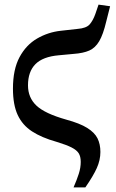

<svg xmlns="http://www.w3.org/2000/svg" viewBox="-20 -605 501 830"><path d="M298 205Q312 173 320.5 146.5Q329 120 329 95Q329 72 320.5 58Q312 44 289.5 32.5Q267 21 224 8Q160 -10 118.5 -37Q77 -64 56.5 -108Q36 -152 36 -222Q36 -305 64.5 -358Q93 -411 140.5 -438.5Q188 -466 243 -472L315 -480Q353 -483 367.5 -499.5Q382 -516 392 -544L406 -585L456 -578L439 -511Q426 -456 409 -427Q392 -398 366 -386.5Q340 -375 298 -372L234 -366Q165 -360 133 -327.5Q101 -295 101 -236Q101 -183 137.5 -148.5Q174 -114 266 -88Q325 -72 357 -52Q389 -32 401.5 -7Q414 18 414 52Q414 87 398.5 121.5Q383 156 349 205Z"/></svg>

Font: Source Serif 4 SmText Semibold
Style: Regular
Weight: 600
Designer: Frank Grießhammer
Foundry: Adobe
Version: Version 4.005;hotconv 1.1.0;makeotfexe 2.6.0